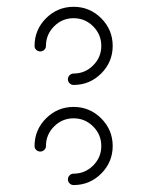

<svg xmlns="http://www.w3.org/2000/svg" viewBox="-20 -636 429 559"><path d="M194.3 -388.7Q187.5 -388.7 182.6 -393.6Q177.7 -398.4 177.7 -405.3Q177.7 -412.1 182.6 -417Q187.5 -421.9 194.3 -421.9Q227.5 -421.9 251.2 -445.6Q274.9 -469.2 274.9 -502.4Q274.9 -535.6 251.2 -559.3Q227.5 -583 194.3 -583Q161.1 -583 137.5 -559.3Q113.8 -535.6 113.8 -502.4Q113.8 -495.6 108.9 -491Q104 -486.3 97.2 -486.3Q90.3 -486.3 85.4 -491Q80.6 -495.6 80.6 -502.4Q80.6 -549.3 114 -582.8Q147.5 -616.2 194.3 -616.2Q241.2 -616.2 274.7 -582.8Q308.1 -549.3 308.1 -502.4Q308.1 -455.6 274.7 -422.1Q241.2 -388.7 194.3 -388.7ZM194.3 -97.2Q187.5 -97.2 182.6 -102.1Q177.7 -106.9 177.7 -113.8Q177.7 -120.6 182.6 -125.5Q187.5 -130.4 194.3 -130.4Q227.5 -130.4 251.2 -154.1Q274.9 -177.7 274.9 -210.9Q274.9 -244.1 251.2 -267.8Q227.5 -291.5 194.3 -291.5Q161.1 -291.5 137.5 -267.8Q113.8 -244.1 113.8 -210.9Q113.8 -204.1 108.9 -199.5Q104 -194.8 97.2 -194.8Q90.3 -194.8 85.4 -199.5Q80.6 -204.1 80.6 -210.9Q80.6 -257.8 114 -291.3Q147.5 -324.7 194.3 -324.7Q241.2 -324.7 274.7 -291.3Q308.1 -257.8 308.1 -210.9Q308.1 -164.1 274.7 -130.6Q241.2 -97.2 194.3 -97.2Z"/></svg>

Font: Neon Sans
Style: Regular
Weight: 400
Designer: GGBot
Version: 0.80